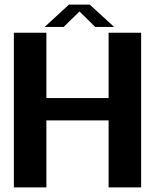

<svg xmlns="http://www.w3.org/2000/svg" viewBox="-20 -818 698 838"><path d="M40.5 0H182.5V-292.5H454V0H596V-675H454V-390H182.5V-675H40.5ZM175 -700.5H258L327 -768L395.5 -700.5H478L371.5 -798H281Z"/></svg>

Font: Anybody Thin SemiBold
Style: Regular
Weight: 600
Version: Version 1.113;gftools[0.9.25]